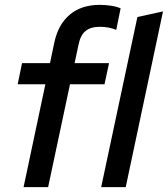

<svg xmlns="http://www.w3.org/2000/svg" viewBox="-20 -770 691 790"><path d="M77 0 166.7 -423.3H52.7L70.7 -510.3H185.7L203.7 -596Q220 -670.7 267.8 -710.3Q315.7 -750 390.3 -750Q413.3 -750 436.5 -746.5Q459.7 -743 476.3 -735.7L458.3 -647Q442 -653.7 425.8 -656.7Q409.7 -659.7 390.3 -659.7Q353 -659.7 332 -642.5Q311 -625.3 303.3 -587L287 -510.3H428.7L410 -423.3H268L178 0ZM396.3 0 545.3 -700 650.7 -723 497.3 0Z"/></svg>

Font: Red Hat Display VF
Style: Italic
Weight: 300
Italic angle: -12°
Designer: Pentagram, MCKL
Foundry: Pentagram, MCKL
Version: Version 1.010